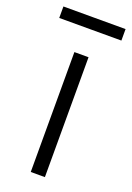

<svg xmlns="http://www.w3.org/2000/svg" viewBox="-137 -727 534 778"><g transform="rotate(20 130.0 -338.0)"><path d="M162.5 -517V0H101.5V-517ZM264.5 -675.5V-626H-3.5V-675.5Z"/></g></svg>

Font: Public Sans Thin ExtraLight
Style: Regular
Weight: 250
Version: Version 1.007